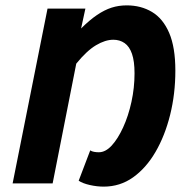

<svg xmlns="http://www.w3.org/2000/svg" viewBox="-20 -683 693 715"><path d="M366 12Q341 12 314.5 6Q288 0 273 -10L316 -123Q322 -119 330.5 -117.5Q339 -116 348 -116Q373 -116 396 -141Q419 -166 438.5 -208.5Q458 -251 469.5 -303.5Q481 -356 481 -410Q481 -455 471.5 -482.5Q462 -510 444 -522.5Q426 -535 402 -535Q372 -535 337.5 -514.5Q303 -494 264 -446L176 0H27L157 -651H298L282 -577Q313 -608 341 -627Q369 -646 395.5 -654.5Q422 -663 452 -663Q505 -663 546 -638.5Q587 -614 610 -560.5Q633 -507 633 -420Q633 -333 613.5 -255Q594 -177 559 -117Q524 -57 475.5 -22.5Q427 12 366 12Z"/></svg>

Font: Source Sans 3 ExtraBold
Style: Italic
Weight: 800
Italic angle: -11°
Version: Version 3.052;hotconv 1.1.0;makeotfexe 2.6.0